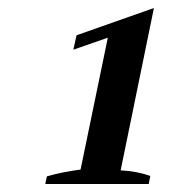

<svg xmlns="http://www.w3.org/2000/svg" viewBox="-20 -733 436 479"><path d="M97 -293Q135 -304 181 -310L249 -639L163 -609L171 -645L364 -713L281 -308Q322 -306 355 -294L351 -274H93Z"/></svg>

Font: Trirong Medium
Style: Italic
Weight: 500
Italic angle: -12°
Designer: Katatrad Team
Foundry: CadsonDemak
Version: Version 1.001